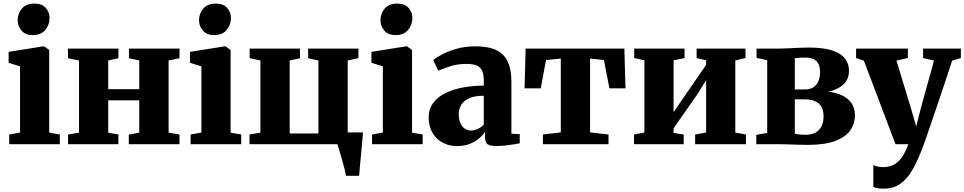

<svg xmlns="http://www.w3.org/2000/svg" viewBox="-20 -820 5485 1092"><path d="M32.5 0V-55L94 -66V-442.5L29 -463V-525L226 -556.5H231.5L260 -535.5V-65.5L320.5 -55V0ZM165.5 -620.5Q124 -620.5 102.2 -646.2Q80.5 -672 80.5 -703.5Q80.5 -743.5 104.8 -771.5Q129 -799.5 176 -799.5H177Q218.5 -799.5 240.2 -775Q262 -750.5 262 -718.5Q262 -679 237.8 -649.8Q213.5 -620.5 166.5 -620.5Z M367 0V-55L429.5 -65.5V-476L366.5 -489V-543.5H653.5V-489L595.5 -476V-312.5H772V-476L713.5 -489V-543.5H1001V-489L939 -476V-65.5L1001 -55V0H712.5V-55L772 -65.5V-249.5H595.5V-65.5L653.5 -55V0Z M1064 0V-55L1125.5 -66V-442.5L1060.5 -463V-525L1257.5 -556.5H1263L1291.5 -535.5V-65.5L1352 -55V0ZM1197 -620.5Q1155.5 -620.5 1133.8 -646.2Q1112 -672 1112 -703.5Q1112 -743.5 1136.2 -771.5Q1160.5 -799.5 1207.5 -799.5H1208.5Q1250 -799.5 1271.8 -775Q1293.5 -750.5 1293.5 -718.5Q1293.5 -679 1269.2 -649.8Q1245 -620.5 1198 -620.5Z M1948.5 180Q1945.5 164.5 1939 138.8Q1932.5 113 1924.5 85Q1916.5 57 1909.5 33.8Q1902.5 10.5 1899 0H1399V-55L1461 -65.5V-476L1400 -489V-543.5H1686V-489L1627.5 -476V-61H1791V-476L1732.5 -489V-543.5H2018.5V-489L1957.5 -476V-67H2044.5Q2043.5 -53 2041.2 -27.5Q2039 -2 2036.2 28.5Q2033.5 59 2030.5 89Q2027.5 119 2025.5 143.5Q2023.5 168 2022.5 180Z M2096 0V-55L2157.5 -66V-442.5L2092.5 -463V-525L2289.5 -556.5H2295L2323.5 -535.5V-65.5L2384 -55V0ZM2229 -620.5Q2187.5 -620.5 2165.8 -646.2Q2144 -672 2144 -703.5Q2144 -743.5 2168.2 -771.5Q2192.5 -799.5 2239.5 -799.5H2240.5Q2282 -799.5 2303.8 -775Q2325.5 -750.5 2325.5 -718.5Q2325.5 -679 2301.2 -649.8Q2277 -620.5 2230 -620.5Z M2579.5 11Q2534.5 11 2497.8 -8.5Q2461 -28 2439.5 -64.8Q2418 -101.5 2418 -153Q2418 -199 2442.5 -233Q2467 -267 2510.5 -289Q2554 -311 2610.8 -322Q2667.5 -333 2731.5 -333V-362.5Q2731.5 -394 2723.2 -414.8Q2715 -435.5 2694 -446Q2673 -456.5 2634.5 -456.5Q2579 -456.5 2537.8 -442.2Q2496.5 -428 2473 -418L2443.5 -478.5Q2457.5 -490.5 2491.5 -509Q2525.5 -527.5 2574.8 -542Q2624 -556.5 2684 -556.5Q2758 -556.5 2802.8 -534.8Q2847.5 -513 2868 -469Q2888.5 -425 2888.5 -357.5V-59.5L2936 -57V-5Q2925 -2.5 2902.5 1Q2880 4.5 2853.8 7.5Q2827.5 10.5 2805 10.5Q2767 10.5 2752.8 0.2Q2738.5 -10 2738.5 -41.5V-69Q2727 -51.5 2705 -32.8Q2683 -14 2651.2 -1.5Q2619.5 11 2579.5 11ZM2660 -77.5Q2677 -77.5 2697.5 -87Q2718 -96.5 2731.5 -111V-275.5Q2679.5 -275.5 2648 -261Q2616.5 -246.5 2602.8 -222.8Q2589 -199 2589 -171Q2589 -142 2597.8 -121.2Q2606.5 -100.5 2622.5 -89Q2638.5 -77.5 2660 -77.5Z M3068 0V-55L3169.5 -67V-487L3085.5 -478.5L3055.5 -317.5H2963.5L2969.5 -543.5H3531L3537.5 -317.5H3446L3415 -478.5L3336 -487V-67L3441 -55V0Z M3586 0V-55L3645 -66V-477L3587 -490V-543.5H3873.5V-490L3811 -477V-182L3860.5 -254.5L3996 -451V-477L3942 -490V-543.5H4220V-490L4162 -476V-66L4222.5 -55V0H3933.5V-55L3996 -66V-364.5L3947.5 -285.5L3811 -90.5V-64L3868.5 -55V0Z M4574.5 4Q4546.5 4 4516 3Q4485.5 2 4456.5 1Q4427.5 0 4405 0H4281.5V-53L4343.5 -64V-478L4283 -491V-543.5H4407.5Q4427 -543.5 4457.5 -545Q4488 -546.5 4520.8 -548Q4553.5 -549.5 4579.5 -549.5Q4666 -549.5 4716 -532Q4766 -514.5 4787.2 -485Q4808.5 -455.5 4808.5 -419Q4808.5 -367.5 4775.5 -338.2Q4742.5 -309 4689.5 -298.5Q4734 -294 4768.5 -277.8Q4803 -261.5 4822.8 -233.2Q4842.5 -205 4842.5 -163Q4842.5 -117.5 4816.5 -79.5Q4790.5 -41.5 4731.8 -18.8Q4673 4 4574.5 4ZM4557 -53.5Q4614 -53.5 4639 -82.2Q4664 -111 4664 -156.5Q4664 -211 4634.5 -233Q4605 -255 4558.5 -255H4500.5V-59.5Q4506.5 -58 4515.2 -56.8Q4524 -55.5 4535 -54.5Q4546 -53.5 4557 -53.5ZM4500.5 -311H4556Q4589 -311 4608.2 -324.8Q4627.5 -338.5 4635.8 -361.2Q4644 -384 4644 -411.5Q4644 -436.5 4635.8 -454.8Q4627.5 -473 4609 -482.8Q4590.5 -492.5 4559 -492.5Q4543 -492.5 4528.5 -491.5Q4514 -490.5 4500.5 -489Z M5004.5 253Q4986 253 4971.2 250.5Q4956.5 248 4947 243V118Q4954.5 123 4970 126.8Q4985.5 130.5 5003 130.5Q5029.5 130.5 5051 122.2Q5072.5 114 5089.8 97.5Q5107 81 5120.8 56.5Q5134.5 32 5146.5 0H5073L4893.5 -475L4849 -490V-543.5H5143.5V-490L5078.5 -475.5L5161 -204L5191 -100.5L5216.5 -202L5292 -475.5L5230 -490V-543.5H5445V-490L5395.5 -475.5Q5377 -419 5355.5 -354.5Q5334 -290 5312.8 -227.5Q5291.5 -165 5273.8 -112.8Q5256 -60.5 5244.2 -26.8Q5232.5 7 5230 12.5Q5201.5 89.5 5171 143.2Q5140.5 197 5101 225Q5061.5 253 5004.5 253Z"/></svg>

Font: Merriweather 48pt Black
Style: Regular
Weight: 900
Version: Version 2.100